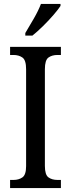

<svg xmlns="http://www.w3.org/2000/svg" viewBox="-20 -951 358 971"><path d="M31 0V-41H48Q75 -41 93.5 -54Q112 -67 112 -111V-601Q112 -647 93.5 -660Q75 -673 48 -673H31V-714H288V-673H271Q243 -673 225 -660Q207 -647 207 -601V-112Q207 -67 225 -54Q243 -41 271 -41H288V0ZM108 -784Q129 -819 151.5 -858Q174 -897 187 -931H286V-921Q275 -904 251 -876Q227 -848 198 -819.5Q169 -791 144 -771H108Z"/></svg>

Font: Noto Serif Ethiopic Condensed
Style: Regular
Weight: 400
Width: 3
Designer: Monotype Design Team
Foundry: Monotype Imaging Inc.
Version: Version 2.102; ttfautohint (v1.8.4.7-5d5b)